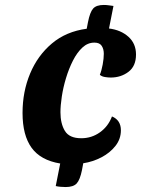

<svg xmlns="http://www.w3.org/2000/svg" viewBox="-20 -707 603 775"><path d="M245 48Q235 48 224 47Q213 46 205 44L223 -47Q144 -60 107.5 -110.5Q71 -161 71 -251Q71 -337 101.5 -410Q132 -483 189.5 -531.5Q247 -580 330 -591L335 -617Q343 -658 356 -672.5Q369 -687 399 -687Q410 -687 419.5 -685.5Q429 -684 438 -683L420 -592Q468 -586 498.5 -558.5Q529 -531 529 -487Q529 -440 498.5 -417Q468 -394 427 -394Q417 -394 404 -396Q391 -398 383 -405Q390 -422 394.5 -446.5Q399 -471 399 -490Q399 -509 390.5 -522Q382 -535 361 -535Q334 -535 312.5 -515Q291 -495 274.5 -462.5Q258 -430 246.5 -392Q235 -354 229.5 -317.5Q224 -281 224 -254Q224 -208 242 -178.5Q260 -149 308 -149Q350 -149 383.5 -173Q417 -197 432 -237Q468 -222 468 -181Q468 -146 446 -118Q424 -90 389.5 -72Q355 -54 316 -48L311 -21Q303 19 289.5 33.5Q276 48 245 48Z"/></svg>

Font: Sansita Swashed SemiBold
Style: Regular
Weight: 600
Designer: Pablo Cosgaya
Foundry: Omnibus-Type
Version: Version 1.003; ttfautohint (v1.8.3)